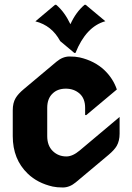

<svg xmlns="http://www.w3.org/2000/svg" viewBox="-20 -787 562 816"><path d="M213.9 -766.6H218.8Q253.9 -737.3 279.3 -684.1Q302.7 -735.8 339.4 -766.6H344.2L427.7 -696.8Q345.7 -674.3 300.8 -562H295.9L235.8 -612.3Q200.2 -678.7 130.4 -696.3ZM247.1 9.8Q221.7 9.8 204.1 5.9Q139.6 -8.8 98.1 -48.8Q34.2 -109.9 34.2 -208.5V-318.4Q34.2 -349.6 46.4 -370.1Q57.1 -388.2 81.1 -408.2L220.2 -524.9Q246.6 -546.9 275.4 -546.9Q300.8 -546.9 318.4 -543Q382.3 -528.3 424.3 -488.3Q460.9 -453.1 476.6 -406.7L346.7 -297.9H341.8V-328.6Q341.8 -368.7 317.9 -389.6Q293.9 -410.2 259.8 -410.2Q224.6 -410.2 203.6 -389.6Q180.7 -368.2 180.7 -328.6V-208.5Q180.7 -168 204.3 -145Q228 -122.1 262.2 -122.1Q288.6 -122.1 318.8 -147.5L488.3 -290V-218.8Q488.3 -188.5 476.1 -167Q466.3 -149.9 441.4 -128.9L302.2 -12.2Q275.9 9.8 247.1 9.8Z"/></svg>

Font: Gothica
Style: Bold
Weight: 700
Designer: Wojciech Kalinowski "wmk69" (wmk69@o2.pl)
Foundry: Wojciech Kalinowski "wmk69" (wmk69@o2.pl)
Version: Version 2.1.0; 2021-05-14